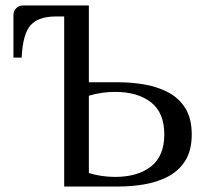

<svg xmlns="http://www.w3.org/2000/svg" viewBox="-20 -680 744 700"><path d="M214 0V-620H184Q120 -620 91.5 -588Q63 -556 59 -470H29V-625Q29 -640 39 -650Q49 -660 64 -660H304V-380H414Q458 -380 504 -372.5Q550 -365 590 -345Q630 -325 654.5 -287.5Q679 -250 679 -190Q679 -130 654.5 -92.5Q630 -55 590 -35Q550 -15 504 -7.5Q458 0 414 0ZM399 -35Q482 -35 530.5 -73Q579 -111 579 -190Q579 -269 530.5 -307Q482 -345 399 -345Q376 -345 351.5 -341.5Q327 -338 304 -331V-49Q327 -42 351.5 -38.5Q376 -35 399 -35Z"/></svg>

Font: El Messiri
Style: Regular
Weight: 400
Designer: Mohamed Gaber
Foundry: Kief Type Foundry
Version: Version 2.020